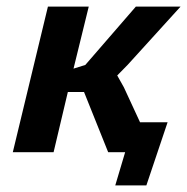

<svg xmlns="http://www.w3.org/2000/svg" viewBox="-20 -459 564 579"><path d="M233.4 -181.6H184.6L141.6 0H18.6L124.5 -439H247.6L201.7 -252L237.3 -263.2L389.6 -439H524.4L365.2 -263.7L333.5 -231.4L353.5 -195.8L402.3 -90.3H485.4L421.4 100.1H327.6L357.4 0H306.2Z"/></svg>

Font: PT Astra Sans
Style: Bold Italic
Weight: 700
Italic angle: -16°
Designer: A.Korolkova, I. Chaeva
Foundry: ParaType Ltd
Version: Version 1.002W